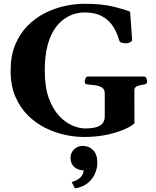

<svg xmlns="http://www.w3.org/2000/svg" viewBox="-20 -728 847 1041"><path d="M432.6 14.6Q386.2 14.6 332.8 3.2Q279.3 -8.3 227.1 -33.9Q174.8 -59.6 132.1 -101.6Q89.4 -143.6 63.5 -203.6Q37.6 -263.7 37.6 -344.7Q37.6 -425.3 62.5 -485.6Q87.4 -545.9 129.6 -588.4Q171.9 -630.9 224.1 -657.2Q276.4 -683.6 331.8 -695.6Q387.2 -707.5 437.5 -707.5Q532.7 -707.5 596.4 -691.7Q660.2 -675.8 685.5 -664.6L696.3 -513.2Q697.3 -504.9 686.3 -499.3Q675.3 -493.7 668.9 -493.7Q667.5 -493.7 666 -493.4Q664.6 -493.2 662.1 -493.2Q652.8 -493.2 640.6 -496.3Q628.4 -499.5 627 -507.3Q615.7 -548.3 594 -583.3Q572.3 -618.2 534.2 -639.4Q496.1 -660.6 436.5 -660.6Q415.5 -660.6 387.7 -653.6Q359.9 -646.5 331.1 -627.4Q302.2 -608.4 277.6 -573Q252.9 -537.6 237.8 -481.7Q222.7 -425.8 222.7 -344.7Q222.7 -255.4 244.9 -195.1Q267.1 -134.8 301.3 -98.9Q335.4 -63 372.8 -47.4Q410.2 -31.7 440.9 -31.7Q486.3 -31.7 509.3 -41Q532.2 -50.3 540 -64.9Q547.9 -79.6 547.9 -94.7V-222.7Q547.9 -243.7 533 -253.2Q518.1 -262.7 497.1 -265.6Q476.1 -268.6 457 -270Q446.8 -271 443.1 -274.2Q439.5 -277.3 439.5 -288.1Q439.5 -293.5 443.6 -303.2Q447.8 -313 456.1 -313H761.2Q769.5 -313 773.7 -303.2Q777.8 -293.5 777.8 -288.1Q777.8 -272 761.7 -270Q740.2 -267.6 724.4 -261.2Q708.5 -254.9 708.5 -238.8L709 -60.1Q701.7 -49.3 665 -31.5Q628.4 -13.7 568.8 0.5Q509.3 14.6 432.6 14.6ZM428.2 63Q462.4 63 485.1 86.2Q507.8 109.4 507.8 154.8Q507.8 183.6 495.1 213.1Q482.4 242.7 455.6 264.6Q428.7 286.6 386.2 293.5L368.7 258.8Q398.9 251 416.7 233.4Q434.6 215.8 435.1 180.7L443.4 196.8Q401.9 195.8 382.1 177Q362.3 158.2 362.3 128.4Q362.3 101.1 381.6 82Q400.9 63 428.2 63Z"/></svg>

Font: Gelasio
Style: Bold
Weight: 700
Designer: Eben Sorkin
Foundry: Eben Sorkin
Version: Version 1.008